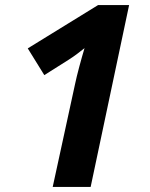

<svg xmlns="http://www.w3.org/2000/svg" viewBox="-20 -734 591 754"><path d="M275 -405 187 0H336L487 -714H365L89 -544L154 -439L249 -499C270 -512 300 -535 312 -545C299 -502 282 -439 275 -405Z"/></svg>

Font: Noto Sans
Style: Bold Italic
Weight: 700
Italic angle: -12°
Designer: Monotype Design Team
Foundry: Monotype Imaging Inc.
Version: Version 2.013